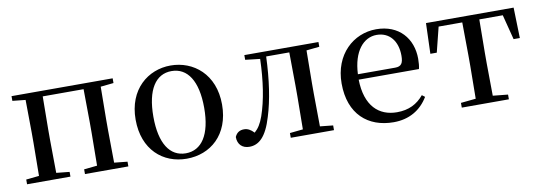

<svg xmlns="http://www.w3.org/2000/svg" viewBox="-48 -821 3150 1120"><g transform="rotate(-10 1527.0 -261.0)"><path d="M42 -494 119 -486 121 -292V-230L119 -36L42 -28V0H299V-28L221 -36L219 -230V-292L221 -489H463L465 -292V-230L463 -36L385 -28V0H642V-28L564 -36L562 -230V-292L564 -486L641 -494V-522H42Z M986 15C1126 15 1243 -81 1243 -261C1243 -441 1121 -537 986 -537C852 -537 731 -440 731 -261C731 -82 846 15 986 15ZM986 -17C892 -17 836 -101 836 -260C836 -420 892 -504 986 -504C1080 -504 1137 -420 1137 -260C1137 -101 1080 -17 986 -17Z M1681 0H1860V-28L1783 -36C1782 -92 1781 -175 1781 -230V-292C1781 -346 1782 -430 1783 -486L1860 -494V-522H1421V-494L1508 -484C1504 -354 1487 -242 1456 -153C1441 -111 1425 -86 1402 -66C1383 -86 1365 -96 1344 -96C1318 -96 1300 -85 1289 -60C1289 -15 1317 10 1358 10C1413 10 1459 -28 1493 -143C1522 -235 1540 -355 1545 -492H1682L1684 -292V-230L1682 -36L1604 -28V0Z M2212 15C2304 15 2374 -27 2417 -99L2400 -112C2361 -65 2311 -39 2241 -39C2134 -39 2056 -108 2053 -265H2410C2414 -281 2416 -301 2416 -325C2416 -445 2339 -537 2204 -537C2069 -537 1951 -432 1951 -260C1951 -78 2060 15 2212 15ZM2054 -297C2060 -432 2123 -504 2201 -504C2277 -504 2323 -446 2323 -360C2323 -316 2312 -297 2275 -297Z M2705 0H2896V-28L2807 -37L2805 -230V-292L2807 -489H2946L2984 -341H3021L3016 -522H2497L2491 -341H2529L2566 -489H2706L2708 -292V-230L2706 -37L2617 -28V0Z"/></g></svg>

Font: Source Han Serif CN Medium
Style: Regular
Weight: 500
Designer: Ryoko NISHIZUKA 西塚涼子 (kana & ideographs); Frank Grießhammer (Latin, Greek & Cyrillic); Wenlong ZHANG 张文龙 (bopomofo); San
Foundry: Adobe
Version: Version 2.002;hotconv 1.1.0;makeotfexe 2.6.0